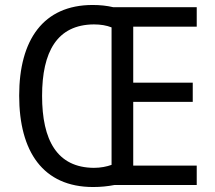

<svg xmlns="http://www.w3.org/2000/svg" viewBox="-20 -743 865 771"><path d="M352 -723C154 -723 57 -583 57 -359C57 -134 153 8 354 8C385 8 413 5 439 0H770V-78H515V-334H754V-411H515V-636H770V-714H435C410 -720 382 -723 352 -723ZM357 -645C384 -645 408 -641 428 -633V-81C409 -74 384 -69 357 -69C209 -70 149 -180 149 -358C149 -535 209 -644 357 -645Z"/></svg>

Font: Noto Sans Devanagari SemiCondensed
Style: Regular
Weight: 400
Width: 4
Designer: Jelle Bosma - Monotype Design Team
Foundry: Monotype Imaging Inc.
Version: Version 2.004